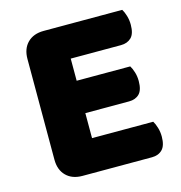

<svg xmlns="http://www.w3.org/2000/svg" viewBox="-94 -691 736 779"><g transform="rotate(-15 274.0 -301.5)"><path d="M65 -513Q65 -556 90 -581Q115 -606 158 -606H488Q495 -595 500.5 -577Q506 -559 506 -539Q506 -501 489.5 -485Q473 -469 446 -469H235V-376H460Q467 -365 472.5 -347.5Q478 -330 478 -310Q478 -272 462 -256Q446 -240 419 -240H235V-135H492Q499 -124 504.5 -106Q510 -88 510 -68Q510 -30 493.5 -13.5Q477 3 450 3H158Q115 3 90 -22Q65 -47 65 -90Z"/></g></svg>

Font: Baloo Bhaijaan
Style: Regular
Weight: 400
Designer: Devika Bhansali and Ek Type
Foundry: Ek Type
Version: Version 1.443;PS 1.000;hotconv 16.6.51;makeotf.lib2.5.65220;